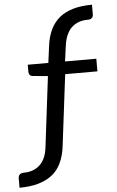

<svg xmlns="http://www.w3.org/2000/svg" viewBox="-151 -768 598 985"><g transform="rotate(-5 148.0 -275.5)"><path d="M-91 176V129Q-91 101 -61 101Q-12 101 20.5 71Q53 41 60 -22L104 -382L27 -389Q16 -390 11 -396.5Q6 -403 6 -412V-449H112L123 -533Q135 -632 193.5 -679.5Q252 -727 361 -727V-678Q361 -652 332 -652Q282 -652 250 -622.5Q218 -593 209 -530L198 -449H359V-384H193L148 -19Q136 84 76 130Q16 176 -91 176Z"/></g></svg>

Font: Aleo
Style: Regular
Weight: 400
Designer: Alessio Laiso
Foundry: Alessio Laiso
Version: Version 2.001; ttfautohint (v1.8.4.7-5d5b);gftools[0.9.29]